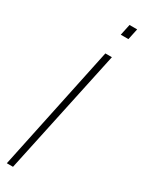

<svg xmlns="http://www.w3.org/2000/svg" viewBox="-228 -889 681 915"><g transform="rotate(30 112.5 -431.5)"><path d="M6 0 151 -688H187L40 0ZM170 -802 183 -863H225L212 -802Z"/></g></svg>

Font: Saira Ultra Condensed Thin
Style: Italic
Weight: 100
Width: 1
Italic angle: -12°
Designer: Hector Gatti with collaboration of the Omnibus-Type team
Foundry: Omnibus-Type
Version: Version 1.001; ttfautohint (v1.8)